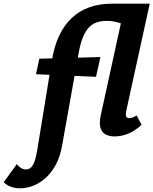

<svg xmlns="http://www.w3.org/2000/svg" viewBox="-162 -731 831 1040"><path d="M-53 289Q-82 289 -104.5 280Q-127 271 -142 256L-71 158Q-60 172 -47.5 179.5Q-35 187 -21 187Q-9 187 2 179.5Q13 172 22.5 150Q32 128 39 86L119 -403Q131 -479 158 -536.5Q185 -594 226 -633Q267 -672 322 -691.5Q377 -711 444 -711H542L507 -600Q480 -609 460.5 -613.5Q441 -618 419 -618Q385 -618 360 -609Q335 -600 317 -579.5Q299 -559 286 -526Q273 -493 264 -444L175 54Q164 119 139 163.5Q114 208 81.5 236Q49 264 14 276.5Q-21 289 -53 289ZM33 -329 51 -413 382 -422 358 -315ZM459 8Q431 8 410.5 -2.5Q390 -13 382.5 -37.5Q375 -62 383 -103L516 -711H649L522 -131Q518 -113 521 -102Q524 -91 539 -91Q546 -91 555 -94Q564 -97 578 -106L605 -55Q571 -23 533.5 -7.5Q496 8 459 8Z"/></svg>

Font: Ysabeau ExtraBold
Style: Italic
Weight: 800
Italic angle: -12°
Designer: Christian Thalmann (Catharsis Fonts)
Version: Version 2.002